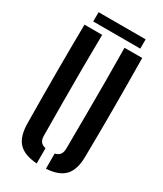

<svg xmlns="http://www.w3.org/2000/svg" viewBox="-223 -984 916 1076"><g transform="rotate(30 235.0 -446.0)"><path d="M48.5 -160Q46.5 -320 46.5 -480.2Q46.5 -640.5 48.5 -800H163Q161.5 -693.5 161 -583.8Q160.5 -474 161.2 -364.2Q162 -254.5 162.5 -148Q162.5 -123.5 172.8 -109.8Q183 -96 205.5 -91V7.5Q123 2 86.2 -37.5Q49.5 -77 48.5 -160ZM265 7.5V-91Q287.5 -96 297.5 -110Q307.5 -124 307.5 -148Q308 -254.5 308.8 -364.2Q309.5 -474 309.2 -583.8Q309 -693.5 307.5 -800H422Q424 -640.5 424.2 -480.2Q424.5 -320 422 -160Q421 -77 384.2 -37.5Q347.5 2 265 7.5ZM82 -900H386.5V-840H82Z"/></g></svg>

Font: Big Shoulders Stencil Text Thin
Style: Bold
Weight: 700
Version: Version 2.001